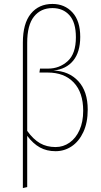

<svg xmlns="http://www.w3.org/2000/svg" viewBox="-20 -757 512 974"><path d="M425 -201Q425 -135 403 -87.5Q381 -40 344 -15Q307 10 262 10Q217 10 182.5 -9Q148 -28 118 -68V192L96 197V-541Q96 -638 136.5 -687.5Q177 -737 246 -737Q308 -737 347.5 -694Q387 -651 387 -570Q387 -493 351.5 -449.5Q316 -406 251 -399Q329 -397 377 -345.5Q425 -294 425 -201ZM402 -195Q402 -288 354 -338.5Q306 -389 222 -389H180L183 -409H224Q281 -409 323 -446.5Q365 -484 365 -568Q365 -643 332.5 -679.5Q300 -716 246 -716Q187 -716 152.5 -673Q118 -630 118 -540V-93Q149 -50 183 -30.5Q217 -11 262 -11Q301 -11 333 -33.5Q365 -56 383.5 -97.5Q402 -139 402 -195Z"/></svg>

Font: Fira Sans Extra Condensed Thin
Style: Regular
Weight: 250
Width: 1
Designer: Carrois Corporate & Edenspiekermann AG
Foundry: Carrois Corporate GbR & Edenspiekermann AG
Version: Version 4.203